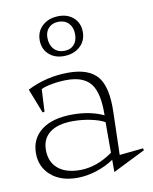

<svg xmlns="http://www.w3.org/2000/svg" viewBox="-78 -713 633 796"><g transform="rotate(-10 238.0 -315.5)"><path d="M32.2 -109.9Q32.2 -171.4 78.4 -206.8Q124.5 -242.2 209 -242.2Q283.7 -242.2 339.8 -215.8Q341.8 -308.1 312 -347.7Q282.2 -387.2 210.9 -387.2Q181.2 -387.2 150.1 -381.8Q119.1 -376.5 102.1 -368.2L97.2 -273.9L88.9 -272L48.8 -375Q129.4 -416 222.2 -416Q308.6 -416 345 -371.6Q381.3 -327.1 377.9 -222.2L373 -43L473.1 -53.2L475.1 -44.9L338.9 22.9V-28.8Q305.2 -5.9 264.2 7.1Q223.1 20 184.1 20Q114.7 20 73.5 -16.1Q32.2 -52.2 32.2 -109.9ZM75.2 -116.2Q75.2 -65.9 108.2 -37.8Q141.1 -9.8 201.2 -9.8Q270 -9.8 338.9 -58.1V-187Q317.9 -199.2 281.2 -207Q244.6 -214.8 206.1 -214.8Q142.6 -214.8 108.9 -189.2Q75.2 -163.6 75.2 -116.2ZM128.9 -568.8Q128.9 -606.4 155.5 -630.1Q182.1 -653.8 224.1 -653.8Q262.7 -653.8 286.9 -631.1Q311 -608.4 311 -571.8Q311 -534.2 284.4 -510.5Q257.8 -486.8 215.8 -486.8Q177.7 -486.8 153.3 -509.5Q128.9 -532.2 128.9 -568.8ZM162.1 -574.2Q162.1 -543.9 178.2 -525.9Q194.3 -507.8 222.2 -507.8Q248 -507.8 262.9 -523.9Q277.8 -540 277.8 -567.9Q277.8 -596.7 262 -613.8Q246.1 -630.9 219.2 -630.9Q193.4 -630.9 177.7 -615.2Q162.1 -599.6 162.1 -574.2Z"/></g></svg>

Font: Halibut Thin
Style: Regular
Weight: 250
Designer: Matteo Maggi
Foundry: Collletttivo
Version: Version 3.080 | FøM Fix